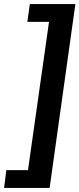

<svg xmlns="http://www.w3.org/2000/svg" viewBox="-55 -820 389 940"><path d="M-35 100 -24 13H82L185 -713H79L91 -800H314L188 100Z"/></svg>

Font: Pathway Extreme Condensed SemiBold
Style: Italic
Weight: 600
Width: 3
Italic angle: -8°
Version: Version 1.001;gftools[0.9.26]